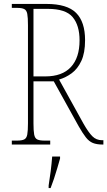

<svg xmlns="http://www.w3.org/2000/svg" viewBox="-20 -734 545 975"><path d="M40 0V-20H66Q91 -20 103 -26Q115 -32 118.5 -51Q122 -70 122 -108V-606Q122 -645 118.5 -663.5Q115 -682 103 -688Q91 -694 66 -694H40V-714H216Q321 -714 366.5 -668.5Q412 -623 412 -530Q412 -465 393 -424.5Q374 -384 344 -362Q314 -340 280 -330L404 -106Q429 -62 449 -42Q469 -22 498 -22H505V0H502Q471 0 451.5 -8Q432 -16 416 -36.5Q400 -57 380 -92L253 -321H150V-108Q150 -70 153.5 -51Q157 -32 169 -26Q181 -20 206 -20H235V0ZM210 -346Q296 -346 340 -393.5Q384 -441 384 -529Q384 -605 349 -647Q314 -689 223 -689H150V-346ZM227 208Q233 171 237.5 135Q242 99 245 61H285V71Q279 92 271 119.5Q263 147 254 174Q245 201 237 221H227Z"/></svg>

Font: Noto Serif Sinhala Condensed Thin
Style: Regular
Weight: 100
Width: 3
Designer: Jelle Bosma - Monotype Design Team
Foundry: Monotype Imaging Inc.
Version: Version 2.007; ttfautohint (v1.8.4.7-5d5b)